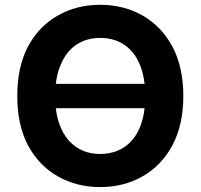

<svg xmlns="http://www.w3.org/2000/svg" viewBox="-20 -757 822 787"><path d="M625 -413.1Q625 -388.7 625 -313.5Q507.8 -313.5 157.2 -313.5Q157.2 -338.9 157.2 -413.1Q273.4 -413.1 625 -413.1ZM731.4 -363.3Q731.4 -245.1 686.5 -161.1Q641.6 -78.1 564.5 -34.2Q487.3 9.8 390.6 9.8Q293.9 9.8 216.8 -34.2Q139.6 -78.1 94.7 -161.1Q50.8 -245.1 50.8 -363.3Q50.8 -482.4 94.7 -566.4Q139.6 -649.4 216.8 -693.4Q293.9 -737.3 390.6 -737.3Q487.3 -737.3 564.5 -693.4Q641.6 -649.4 686.5 -566.4Q731.4 -482.4 731.4 -363.3ZM575.2 -363.3Q575.2 -440.4 552.7 -493.2Q530.3 -546.9 488.3 -574.2Q446.3 -601.6 390.6 -601.6Q335 -601.6 293.9 -574.2Q252 -546.9 229.5 -493.2Q206.1 -440.4 206.1 -363.3Q206.1 -286.1 229.5 -233.4Q252 -180.7 293.9 -153.3Q335 -126 390.6 -126Q446.3 -126 488.3 -153.3Q530.3 -180.7 552.7 -233.4Q575.2 -286.1 575.2 -363.3Z"/></svg>

Font: DeepSea
Style: Bold
Weight: 700
Designer: Stem
Version: Version 3.019;git-0a5106e0b